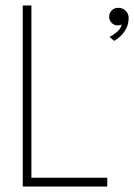

<svg xmlns="http://www.w3.org/2000/svg" viewBox="-20 -680 489 700"><path d="M396 -531 379.5 -545.5Q392 -551.5 406.2 -563.2Q420.5 -575 423.5 -590.5Q417 -587.5 409 -587.5Q395.5 -587.5 386.8 -597Q378 -606.5 378 -617.5Q378 -633 387.5 -642.2Q397 -651.5 412 -651.5Q427 -651.5 438 -640.8Q449 -630 449 -614.5Q449 -595 441.5 -579Q434 -563 422 -550.8Q410 -538.5 396 -531ZM63 -660H94.5V-32H371V0H63Z"/></svg>

Font: League Spartan Thin Thin
Style: Regular
Weight: 250
Version: Version 2.002